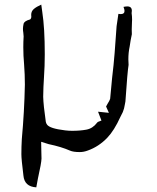

<svg xmlns="http://www.w3.org/2000/svg" viewBox="-20 -661 678 829"><path d="M136.7 147.9Q85.4 145 81.1 96.7Q72.3 26.4 72.3 4.9Q72.3 -27.8 74.2 -60.5Q85 -177.7 87.4 -295.4Q87.4 -339.4 84 -383.3Q80.6 -420.4 80.6 -457Q80.6 -480.5 82 -503.9Q82 -511.2 80.6 -520Q79.1 -528.8 79.1 -536.6Q79.1 -545.4 81.8 -557.9Q84.5 -570.3 109.9 -577.1Q111.3 -577.6 112.5 -579.6Q113.8 -581.5 114.5 -584Q115.2 -586.4 115.2 -588.4L114.7 -597.2Q114.7 -612.3 126 -622.1Q137.2 -631.8 158.2 -641.1L162.6 -608.9Q173.3 -540 173.3 -426.3Q173.3 -376.5 169.9 -327.1Q167 -285.2 166.5 -243.2Q167.5 -206.1 177.7 -135.7Q178.7 -128.9 183.1 -123Q194.8 -106 261.2 -98.1Q276.4 -96.2 291.5 -96.2Q326.2 -96.2 353.3 -101.3Q380.4 -106.4 398.9 -130.9Q400.9 -133.8 404.3 -135.3Q407.7 -136.7 411.4 -137.9Q415 -139.2 418 -140.6Q414.1 -152.3 403.3 -178.7L450.2 -173.8L438 -201.2L445.3 -214.4Q452.6 -225.1 455.6 -234.4Q465.3 -342.8 470.2 -379.4Q473.1 -400.4 483.4 -547.9L491.2 -601.1Q496.6 -600.1 501 -600.1Q517.6 -600.1 517.6 -613.8Q517.6 -620.6 513.2 -631.3Q522.9 -633.3 529.8 -633.3Q549.3 -633.3 549.3 -614.3Q549.3 -609.9 548.3 -604.5Q550.3 -590.3 550.3 -575.7L549.8 -564.5Q548.8 -548.8 548.8 -533.7L549.3 -513.2Q543.5 -486.8 540 -460.9Q534.2 -434.1 534.2 -404.8Q534.2 -393.1 535.2 -380.9Q530.3 -352.5 521.5 -222.7Q520 -216.3 519 -209.5Q516.6 -192.4 510.3 -177.2L500 -156.7Q473.1 -97.2 442.9 -65.9Q406.2 -27.8 359.4 -11.2Q341.8 -4.4 324.2 -4.4Q296.4 -4.4 282.2 -10.7Q244.6 -27.3 190.4 -38.6L157.7 -48.8Q157.7 -30.3 158.4 -12Q159.2 6.3 159.2 23.9Q158.7 43 143.6 110.4Z"/></svg>

Font: Unutterable
Style: Regular
Weight: 400
Designer: GGBotNet
Foundry: f0n7.com
Version: 1.00